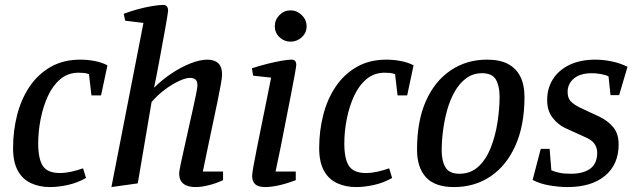

<svg xmlns="http://www.w3.org/2000/svg" viewBox="-20 -750 2574 779"><path d="M183 9Q140 9 105.5 -7Q71 -23 52 -58Q33 -93 33 -149Q33 -219 49.5 -283.5Q66 -348 100 -398.5Q134 -449 185.5 -478.5Q237 -508 306 -508Q335 -508 364 -502.5Q393 -497 416 -485L390 -363H351L341 -449Q331 -453 320 -454Q309 -455 299 -455Q256 -455 225 -429Q194 -403 174.5 -360.5Q155 -318 145 -267.5Q135 -217 135 -168Q135 -105 154 -76.5Q173 -48 223 -48Q244 -48 267.5 -53Q291 -58 317 -67L329 -28Q294 -8 255 0.5Q216 9 183 9Z M432 9 562 -657 488 -666 482 -694Q511 -705 541 -713Q571 -721 598 -725.5Q625 -730 642 -730Q653 -730 657.5 -723.5Q662 -717 662 -706Q662 -703 659 -684.5Q656 -666 651 -637.5Q646 -609 639.5 -575Q633 -541 627 -506.5Q621 -472 615 -443Q609 -414 605 -394Q636 -425 674.5 -451Q713 -477 752 -492.5Q791 -508 822 -508Q849 -508 865 -494Q881 -480 881 -446Q881 -436 875.5 -405Q870 -374 861 -331Q852 -288 841.5 -238.5Q831 -189 821 -141Q811 -93 803 -54H885V-19Q857 -6 827 1.5Q797 9 773 9Q755 9 740 4Q725 -1 716 -13Q707 -25 707 -47Q707 -55 712.5 -81.5Q718 -108 726.5 -145.5Q735 -183 744 -224Q753 -265 761.5 -302.5Q770 -340 775.5 -367.5Q781 -395 781 -404Q781 -421 773 -427.5Q765 -434 751 -434Q733 -434 704.5 -420.5Q676 -407 647 -385Q618 -363 595 -336L539 -6Z M1056 9Q1028 9 1015.5 -2.5Q1003 -14 1003 -37Q1003 -45 1008 -74Q1013 -103 1022 -147Q1031 -191 1041 -241.5Q1051 -292 1061.5 -342.5Q1072 -393 1080 -435L1007 -443L1002 -473Q1033 -483 1064.5 -491Q1096 -499 1122.5 -503.5Q1149 -508 1163 -508Q1173 -508 1177.5 -502.5Q1182 -497 1182 -486Q1182 -482 1176.5 -450.5Q1171 -419 1161.5 -371Q1152 -323 1141 -266.5Q1130 -210 1119 -154.5Q1108 -99 1098 -54H1180V-19Q1140 -4 1109 2.5Q1078 9 1056 9ZM1159 -581Q1133 -581 1114 -599Q1095 -617 1095 -644Q1095 -670 1114 -689Q1133 -708 1159 -708Q1184 -708 1204 -689Q1224 -670 1224 -643Q1224 -617 1204.5 -599Q1185 -581 1159 -581Z M1425 9Q1382 9 1347.5 -7Q1313 -23 1294 -58Q1275 -93 1275 -149Q1275 -219 1291.5 -283.5Q1308 -348 1342 -398.5Q1376 -449 1427.5 -478.5Q1479 -508 1548 -508Q1577 -508 1606 -502.5Q1635 -497 1658 -485L1632 -363H1593L1583 -449Q1573 -453 1562 -454Q1551 -455 1541 -455Q1498 -455 1467 -429Q1436 -403 1416.5 -360.5Q1397 -318 1387 -267.5Q1377 -217 1377 -168Q1377 -105 1396 -76.5Q1415 -48 1465 -48Q1486 -48 1509.5 -53Q1533 -58 1559 -67L1571 -28Q1536 -8 1497 0.5Q1458 9 1425 9Z M1822 9Q1745 9 1708.5 -30.5Q1672 -70 1672 -143Q1672 -259 1708 -340Q1744 -421 1808.5 -464.5Q1873 -508 1956 -508Q2009 -508 2042 -490Q2075 -472 2091.5 -438.5Q2108 -405 2108 -357Q2108 -242 2071.5 -160Q2035 -78 1970.5 -34.5Q1906 9 1822 9ZM1844 -45Q1890 -45 1921.5 -74.5Q1953 -104 1971.5 -151.5Q1990 -199 1998.5 -254Q2007 -309 2007 -358Q2007 -401 1992 -427Q1977 -453 1936 -453Q1899 -453 1871.5 -432.5Q1844 -412 1825 -378.5Q1806 -345 1794.5 -304Q1783 -263 1777.5 -220Q1772 -177 1772 -139Q1772 -97 1787.5 -71Q1803 -45 1844 -45Z M2282 9Q2250 9 2210.5 2.5Q2171 -4 2141 -20L2174 -146H2210L2217 -59Q2231 -53 2249.5 -49Q2268 -45 2296 -45Q2346 -45 2374.5 -65.5Q2403 -86 2403 -131Q2403 -150 2392 -166.5Q2381 -183 2349 -196L2272 -231Q2243 -245 2221.5 -273Q2200 -301 2200 -344Q2200 -392 2223.5 -429Q2247 -466 2291 -487Q2335 -508 2396 -508Q2427 -508 2461.5 -501Q2496 -494 2526 -479L2492 -364H2457L2449 -440Q2438 -446 2418 -449.5Q2398 -453 2382 -453Q2334 -453 2308.5 -431.5Q2283 -410 2283 -377Q2283 -352 2296 -338.5Q2309 -325 2336 -312L2411 -277Q2445 -261 2467.5 -234.5Q2490 -208 2490 -164Q2490 -83 2435 -37Q2380 9 2282 9Z"/></svg>

Font: Manuale Medium
Style: Italic
Weight: 500
Italic angle: -11°
Version: Version 1.002